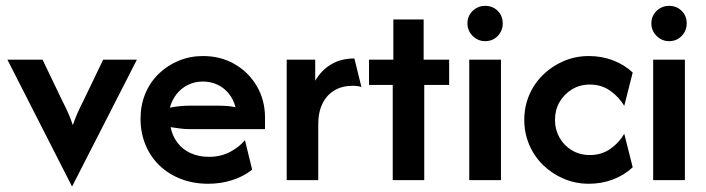

<svg xmlns="http://www.w3.org/2000/svg" viewBox="-20 -623 2441 664"><path d="M228.5 20.8 5.6 -416.7H127.1L197.2 -270.8Q206.9 -252.1 215.3 -233.3Q223.6 -214.6 231.9 -190.3Q240.3 -214.6 248.6 -233.3Q256.9 -252.1 266.7 -270.8L336.8 -416.7H453.5L229.9 20.8Z M700 12.5Q648.6 12.5 605.6 -4.2Q562.5 -20.8 531.2 -51Q500 -81.2 483 -122.6Q466 -163.9 466 -212.5Q466 -259 482.3 -298.6Q498.6 -338.2 528.5 -367.4Q558.3 -396.5 597.6 -412.8Q636.8 -429.2 681.9 -429.2Q743.1 -429.2 791.3 -401.4Q839.6 -373.6 868.1 -325.3Q896.5 -277.1 896.5 -216V-176.4H637.5Q620.1 -176.4 603.5 -178.5Q586.8 -180.6 570.1 -183.3Q575.7 -153.5 593.4 -129.9Q611.1 -106.2 639.2 -93.4Q667.4 -80.6 702.8 -80.6Q742.4 -80.6 774.3 -96.9Q806.2 -113.2 827.1 -138.2L852.1 -36.1Q820.8 -11.8 781.9 0.3Q743.1 12.5 700 12.5ZM567.4 -250.7Q584.7 -254.2 602.4 -255.9Q620.1 -257.6 637.5 -257.6H727.1Q745.8 -257.6 762.5 -256.6Q779.2 -255.6 794.4 -252.1Q787.5 -279.2 771.5 -299Q755.6 -318.8 732.6 -329.9Q709.7 -341 681.2 -341Q653.5 -341 630.2 -329.5Q606.9 -318.1 591 -297.9Q575 -277.8 567.4 -250.7Z M971.5 0V-416.7H1070.1V-343.8Q1091.7 -380.6 1125.7 -400.7Q1159.7 -420.8 1205.6 -420.8L1229.9 -322.2Q1222.9 -324.3 1215.3 -325.3Q1207.6 -326.4 1200 -326.4Q1163.9 -326.4 1137.2 -310.8Q1110.4 -295.1 1095.5 -265.3Q1080.6 -235.4 1080.6 -193.1V0Z M1338.2 0V-329.2H1256.2V-416.7H1340.3V-555.6H1445.1V-416.7H1533.3V-329.2H1447.2V0Z M1602.8 0V-416.7H1712.5V0ZM1657.6 -480.6Q1641 -480.6 1627.1 -488.9Q1613.2 -497.2 1604.9 -511.1Q1596.5 -525 1596.5 -541.7Q1596.5 -559.7 1604.9 -573.3Q1613.2 -586.8 1627.1 -594.8Q1641 -602.8 1657.6 -602.8Q1675.7 -602.8 1689.2 -594.8Q1702.8 -586.8 1710.8 -573.3Q1718.7 -559.7 1718.7 -541.7Q1718.7 -525 1710.8 -511.1Q1702.8 -497.2 1689.2 -488.9Q1675.7 -480.6 1657.6 -480.6Z M2016.7 12.5Q1970.1 12.5 1929.5 -4.9Q1888.9 -22.2 1858 -52.4Q1827.1 -82.6 1810.1 -122.9Q1793.1 -163.2 1793.1 -208.3Q1793.1 -254.2 1810.1 -294.1Q1827.1 -334 1858 -364.2Q1888.9 -394.4 1929.5 -411.8Q1970.1 -429.2 2016.7 -429.2Q2060.4 -429.2 2099.3 -414.6Q2138.2 -400 2168.1 -372.2L2138.9 -256.9Q2121.5 -286.8 2091 -308.7Q2060.4 -330.6 2020.1 -330.6Q1985.4 -330.6 1958 -313.9Q1930.6 -297.2 1914.9 -269.8Q1899.3 -242.4 1899.3 -208.3Q1899.3 -175 1914.9 -147.2Q1930.6 -119.4 1958 -103.1Q1985.4 -86.8 2020.1 -86.8Q2060.4 -86.8 2091 -108.3Q2121.5 -129.9 2138.9 -160.4L2168.1 -44.4Q2138.2 -16.7 2099.3 -2.1Q2060.4 12.5 2016.7 12.5Z M2238.9 0V-416.7H2348.6V0ZM2293.8 -480.6Q2277.1 -480.6 2263.2 -488.9Q2249.3 -497.2 2241 -511.1Q2232.6 -525 2232.6 -541.7Q2232.6 -559.7 2241 -573.3Q2249.3 -586.8 2263.2 -594.8Q2277.1 -602.8 2293.8 -602.8Q2311.8 -602.8 2325.3 -594.8Q2338.9 -586.8 2346.9 -573.3Q2354.9 -559.7 2354.9 -541.7Q2354.9 -525 2346.9 -511.1Q2338.9 -497.2 2325.3 -488.9Q2311.8 -480.6 2293.8 -480.6Z"/></svg>

Font: Afacad Flux SemiBold
Style: Regular
Weight: 600
Designer: Kristian Moeller
Foundry: Dicotype
Version: Version 1.100